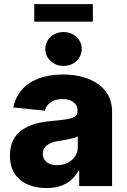

<svg xmlns="http://www.w3.org/2000/svg" viewBox="-20 -912 623 941"><path d="M208 9.8Q155.8 9.8 115.2 -8.1Q74.7 -25.9 51.8 -61Q28.8 -96.2 28.8 -149.9Q28.8 -194.8 44.7 -225.6Q60.5 -256.3 88.6 -275.6Q116.7 -294.9 153.3 -305.2Q189.9 -315.4 231.4 -318.8Q277.8 -322.8 306.2 -327.4Q334.5 -332 347.2 -341.1Q359.9 -350.1 359.9 -366.2V-368.7Q359.9 -386.7 351.1 -399.7Q342.3 -412.6 325.9 -419.4Q309.6 -426.3 286.1 -426.3Q262.7 -426.3 244.9 -419.2Q227.1 -412.1 215.6 -399.4Q204.1 -386.7 200.2 -369.6L45.4 -385.3Q54.7 -434.1 85.7 -470.5Q116.7 -506.8 168 -526.9Q219.2 -546.9 289.1 -546.9Q340.8 -546.9 384.8 -534.9Q428.7 -522.9 461.2 -499.8Q493.7 -476.6 511.5 -442.9Q529.3 -409.2 529.3 -365.2V0H368.2V-75.7H364.3Q349.6 -47.9 327.4 -28.8Q305.2 -9.8 275.4 0Q245.6 9.8 208 9.8ZM259.8 -102.5Q288.1 -102.5 311.3 -114Q334.5 -125.5 347.9 -145.8Q361.3 -166 361.3 -192.4V-243.7Q354.5 -239.7 343.8 -236.6Q333 -233.4 320.3 -230.5Q307.6 -227.5 294.2 -225.3Q280.8 -223.1 268.1 -221.2Q243.7 -217.8 226.1 -209.5Q208.5 -201.2 199.2 -188.5Q189.9 -175.8 189.9 -157.7Q189.9 -140.1 199 -127.7Q208 -115.2 223.6 -108.9Q239.3 -102.5 259.8 -102.5ZM291.5 -588.9Q253.9 -588.9 228 -613Q202.1 -637.2 202.1 -671.9Q202.1 -707 228 -731Q253.9 -754.9 291.5 -754.9Q328.6 -754.9 354.5 -731Q380.4 -707 380.4 -671.9Q380.4 -637.2 354.5 -613Q328.6 -588.9 291.5 -588.9ZM435.1 -891.6V-805.7H147.9V-891.6Z"/></svg>

Font: Inter 18pt ExtraBold
Style: Regular
Weight: 800
Designer: Rasmus Andersson
Foundry: rsms
Version: Version 4.001;git-66647c0bb